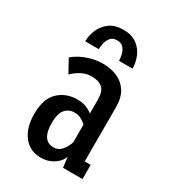

<svg xmlns="http://www.w3.org/2000/svg" viewBox="-174 -788 798 892"><g transform="rotate(30 225.0 -342.5)"><path d="M184.5 11Q127.5 11 93.2 -32.8Q59 -76.5 59 -151Q59 -232 99.2 -270.2Q139.5 -308.5 199 -308.5Q232.5 -308.5 254 -298Q275.5 -287.5 282 -280.5V-355.5Q282 -399.5 261.8 -417Q241.5 -434.5 204 -434.5Q179.5 -434.5 159 -425.5Q138.5 -416.5 124.5 -405.2Q110.5 -394 105 -388L67 -457Q75 -466 97.2 -479Q119.5 -492 151.5 -502Q183.5 -512 221 -512Q262 -512 296.5 -497.2Q331 -482.5 351.8 -450.5Q372.5 -418.5 372.5 -366V-76H404.5V0H300L293 -56Q290 -43.5 276.8 -27.8Q263.5 -12 240.2 -0.5Q217 11 184.5 11ZM214 -60Q236 -60 250.2 -73.5Q264.5 -87 272.2 -103Q280 -119 282 -126.5V-221.5Q275.5 -228.5 258.2 -239Q241 -249.5 219 -249.5Q188.5 -249.5 169.5 -227.5Q150.5 -205.5 150.5 -154.5Q150.5 -60 214 -60ZM223.5 -696Q269 -696 296.8 -675Q324.5 -654 337 -622.8Q349.5 -591.5 349.5 -560.5H277Q277 -572 273.2 -590.5Q269.5 -609 257.8 -624Q246 -639 222.5 -639Q198.5 -639 187 -624Q175.5 -609 171.8 -590.5Q168 -572 168 -560.5H95.5Q95.5 -591.5 108.5 -622.8Q121.5 -654 149.8 -675Q178 -696 223.5 -696Z"/></g></svg>

Font: Trispace Condensed
Style: Regular
Weight: 400
Width: 3
Designer: Tyler Finck
Foundry: Etcetera Type Company
Version: Version 1.210; ttfautohint (v1.8.3)